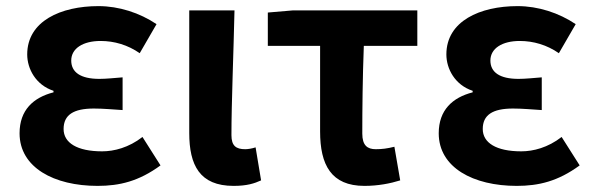

<svg xmlns="http://www.w3.org/2000/svg" viewBox="-20 -594 1939 628"><path d="M299 14C371 14 434 -1 505 -53L446 -146C401 -111 353 -99 314 -99C232 -99 188 -127 188 -172C188 -218 220 -239 287 -239C317 -239 349 -236 381 -234V-341C355 -339 328 -336 305 -336C243 -336 213 -358 213 -396C213 -436 252 -460 309 -460C354 -460 398 -447 437 -420L492 -515C437 -552 369 -574 302 -574C179 -574 69 -525 69 -416C69 -369 97 -316 155 -297V-292C89 -275 44 -234 44 -158C44 -46 157 14 299 14Z M744 14C788 14 812 6 834 -4L816 -112C804 -108 791 -106 782 -106C752 -106 737 -117 737 -152C737 -257 744 -423 747 -560H599V-159C599 -54 633 14 744 14Z M1172 14C1217 14 1257 6 1289 -4L1270 -114C1246 -108 1229 -106 1209 -106C1182 -106 1165 -118 1165 -157C1165 -236 1166 -339 1170 -444H1345V-560H938L856 -553V-444H1027V-164C1027 -55 1063 14 1172 14Z M1670 14C1742 14 1805 -1 1876 -53L1817 -146C1772 -111 1724 -99 1685 -99C1603 -99 1559 -127 1559 -172C1559 -218 1591 -239 1658 -239C1688 -239 1720 -236 1752 -234V-341C1726 -339 1699 -336 1676 -336C1614 -336 1584 -358 1584 -396C1584 -436 1623 -460 1680 -460C1725 -460 1769 -447 1808 -420L1863 -515C1808 -552 1740 -574 1673 -574C1550 -574 1440 -525 1440 -416C1440 -369 1468 -316 1526 -297V-292C1460 -275 1415 -234 1415 -158C1415 -46 1528 14 1670 14Z"/></svg>

Font: Noto Sans Mono CJK JP Bold
Style: Regular
Weight: 700
Designer: Ryoko NISHIZUKA (kana & ideographs); Paul D. Hunt (Latin, Greek & Cyrillic); Wenlong ZHANG (bopomofo); Sandoll Communica
Foundry: Adobe Systems Incorporated
Version: Version 1.004;PS 1.004;hotconv 1.0.82;makeotf.lib2.5.63406